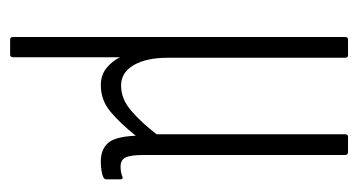

<svg xmlns="http://www.w3.org/2000/svg" viewBox="-184 -338 707 379"><g transform="rotate(90 169.5 -148.5)"><path d="M58 185Q53 185 53 179V-476Q53 -482 58 -482H89Q94 -482 94 -476V-126Q94 -84 108.5 -59Q123 -34 149 -34Q175 -34 198 -53.5Q221 -73 245 -104V-476Q245 -482 250 -482H280Q286 -482 286 -476V-77Q286 -54 290.5 -43.5Q295 -33 309 -33Q315 -33 320 -34Q325 -35 330 -37Q334 -38 334 -32V-5Q334 -1 330 1Q323 4 314.5 5Q306 6 298 6Q276 6 263 -7.5Q250 -21 248 -61V-63Q224 -33 201 -13.5Q178 6 148 6Q128 6 114 -5.5Q100 -17 93 -32V179Q93 185 88 185Z"/></g></svg>

Font: Sofia Sans Extra Condensed Light
Style: Regular
Weight: 300
Designer: Botio Nikoltchev, Ani Petrova
Foundry: lettersoup
Version: Version 4.101